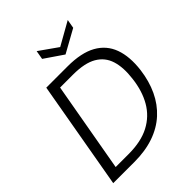

<svg xmlns="http://www.w3.org/2000/svg" viewBox="-247 -1035 1170 1170"><g transform="rotate(-45 338.0 -449.5)"><path d="M37 0 160 -700H343Q461 -700 531 -661Q601 -622 628 -548Q655 -474 642 -369Q631 -284 599 -216Q567 -148 514 -99.5Q461 -51 387 -25.5Q313 0 219 0ZM117 -59H229Q336 -59 407.5 -96.5Q479 -134 519 -203Q559 -272 570 -367Q581 -454 562 -515Q543 -576 487.5 -608.5Q432 -641 331 -641H220ZM544 -899 534 -842 386 -760 266 -842 276 -899 395 -815Z"/></g></svg>

Font: DM Sans 11pt Light
Style: Italic
Weight: 300
Italic angle: -10°
Version: Version 4.004;gftools[0.9.30]